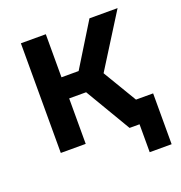

<svg xmlns="http://www.w3.org/2000/svg" viewBox="-126 -657 851 905"><g transform="rotate(-20 300.0 -205.0)"><path d="M77 0V-550H202V-334H288L421 -550H562L395 -284L496 -115H582V140H472V0H422L287 -228H202V0Z"/></g></svg>

Font: Pitagon Sans Mono
Style: Bold
Weight: 700
Monospace: yes
Designer: Travis Tran
Foundry: Pitagon
Version: Version 1.001; ttfautohint (v1.8.4.7-5d5b);gftools[0.9.26]